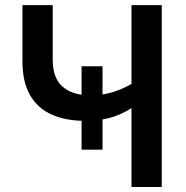

<svg xmlns="http://www.w3.org/2000/svg" viewBox="-20 -748 744 768"><path d="M320.3 -264.6Q244.1 -264.6 187.7 -289.3Q131.3 -314 100.6 -366.7Q69.8 -419.4 69.8 -502.4V-727.5H190.9V-508.3Q190.9 -435.5 230.7 -401.1Q270.5 -366.7 341.3 -366.7Q397.9 -366.7 447 -384.8Q496.1 -402.8 536.1 -431.2V-336.9Q490.7 -300.8 438.7 -282.7Q386.7 -264.6 320.3 -264.6ZM505.9 0V-727.5H627V0ZM306.2 -149.4V-482.9H390.1V-149.4Z"/></svg>

Font: Inter Cardless
Style: Medium
Weight: 500
Designer: Rasmus Andersson
Foundry: rsms
Version: Version 4.001;git-9221beed3